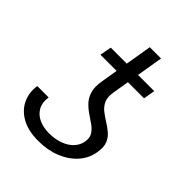

<svg xmlns="http://www.w3.org/2000/svg" viewBox="-190 -761 877 877"><g transform="rotate(45 248.5 -322.5)"><path d="M360.4 -140.1Q364.7 -166.5 354.5 -183.8Q344.2 -201.2 325.9 -214.4Q307.6 -227.5 286.6 -241.5Q265.6 -255.4 248 -273.7Q230.5 -292 221.9 -319.3Q213.4 -346.7 220.2 -387.2L264.6 -653.8H337.4L293.5 -389.2Q288.1 -356 297.6 -334.7Q307.1 -313.5 325.4 -299.1Q343.8 -284.7 364.7 -271.7Q385.7 -258.8 403.8 -243.4Q421.9 -228 431.2 -205.1Q440.4 -182.1 434.1 -146Q426.8 -99.6 395.5 -64.7Q364.3 -29.8 315.7 -10.3Q267.1 9.3 207 9.3Q140.1 9.3 97.4 -15.6Q54.7 -40.5 37.1 -80.6Q19.5 -120.6 26.9 -165H100.1Q94.7 -127.4 109.1 -101.8Q123.5 -76.2 151.9 -63.2Q180.2 -50.3 216.8 -50.3Q256.3 -50.3 287.1 -61.8Q317.9 -73.2 336.9 -93.8Q356 -114.3 360.4 -140.1ZM420.9 -526.4 411.1 -470.2H129.4L140.1 -526.4Z"/></g></svg>

Font: Inter Tight Light
Style: Italic
Weight: 300
Italic angle: -9.39999°
Designer: Rasmus Andersson
Foundry: rsms
Version: Version 3.004